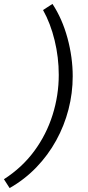

<svg xmlns="http://www.w3.org/2000/svg" viewBox="-95 -770 446 977"><path d="M172 -750Q222 -674 248.5 -576Q275 -478 275 -382Q275 -296 253.5 -213Q232 -130 191 -55.5Q150 19 90.5 81Q31 143 -46 187L-75 142Q17 83 79 -1Q141 -85 172.5 -185Q204 -285 204 -389Q204 -478 183 -564.5Q162 -651 124 -719Z"/></svg>

Font: Kantumruy Pro
Style: Italic
Weight: 400
Italic angle: -13°
Designer: Sovichet Tep
Foundry: Sovichet Tep
Version: Version 1.002